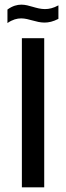

<svg xmlns="http://www.w3.org/2000/svg" viewBox="-20 -805 284 825"><path d="M12 -706C34 -721 53 -726 71 -726C104 -726 135 -708 171 -708C189 -708 208 -712 231 -724V-782C209 -770 191 -766 173 -766C136 -766 106 -785 72 -785C54 -785 34 -780 12 -764ZM170 0V-641H74V0Z"/></svg>

Font: UULA Sans Medium
Style: Regular
Weight: 500
Designer: Mohamed Gaber, Laura Garcia Mut
Foundry: Kief Type Foundry
Version: Version 3.006;hotconv 1.0.109;makeotfexe 2.5.65596